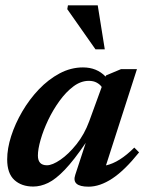

<svg xmlns="http://www.w3.org/2000/svg" viewBox="-20 -690 554 722"><path d="M263 -32.5 302.5 -153Q258 -87.5 223.8 -51.8Q189.5 -16 161 -2.2Q132.5 11.5 105 11.5Q61 11.5 34 -13.2Q7 -38 7 -90.5Q7 -131.5 22 -178.2Q37 -225 63.8 -270.8Q90.5 -316.5 126.2 -354Q162 -391.5 204.2 -414Q246.5 -436.5 292 -436.5Q344 -436.5 377 -402L379 -406.5L435 -430H495L378.5 -68Q429 -79 485 -135L503 -117Q448.5 -49 402 -18.5Q355.5 12 313 12Q248 12 263 -32.5ZM122.5 -105Q122.5 -68.5 156.5 -68.5Q177 -68.5 207.5 -89.5Q238 -110.5 267.8 -147.8Q297.5 -185 315.5 -234L362.5 -363Q356 -372.5 343.8 -379.2Q331.5 -386 314 -386Q284 -386 256 -365Q228 -344 203.8 -310.5Q179.5 -277 161.2 -238.8Q143 -200.5 132.8 -164.8Q122.5 -129 122.5 -105ZM374 -504.5H339L233 -655.5L235.5 -670H347.5Z"/></svg>

Font: Newsreader 16pt SemiBold
Style: Italic
Weight: 600
Italic angle: -17°
Designer: Hugues Gentile
Foundry: Production Type
Version: Version 1.003; ttfautohint (v1.8.3)